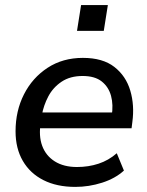

<svg xmlns="http://www.w3.org/2000/svg" viewBox="-20 -724 577 753"><path d="M275 9Q203 9 150.5 -17.5Q98 -44 69.5 -93Q41 -142 41 -209Q41 -289 74 -354Q107 -419 166.5 -458Q226 -497 305 -497Q383 -497 428.5 -461.5Q474 -426 491 -368.5Q508 -311 499 -245L496 -221H121L129 -283H436L418 -269Q425 -313 415.5 -348Q406 -383 379 -404.5Q352 -426 304 -426Q255 -426 221.5 -403.5Q188 -381 169.5 -346Q151 -311 144 -272L140 -245Q131 -191 145.5 -152Q160 -113 195 -91Q230 -69 282 -69Q327 -69 366.5 -82Q406 -95 438 -123L466 -55Q432 -24 380.5 -7.5Q329 9 275 9ZM282 -603 298 -704H403L387 -603Z"/></svg>

Font: Nunito Sans 12pt ExtraLight 12pt SemiBold
Style: Italic
Weight: 600
Italic angle: -9°
Version: Version 3.101;gftools[0.9.27]